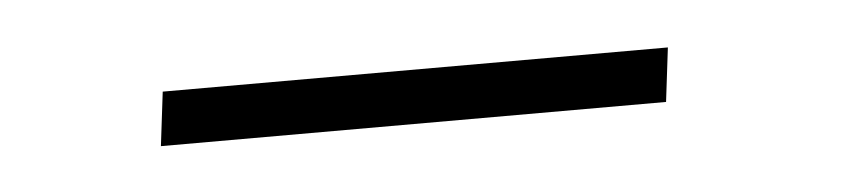

<svg xmlns="http://www.w3.org/2000/svg" viewBox="-22 -310 516 117"><g transform="rotate(-5 236.0 -251.5)"><path d="M387 -268 383 -235H74L78 -268Z"/></g></svg>

Font: Exo 2 ExtraLight
Style: Italic
Weight: 250
Italic angle: -8°
Designer: Natanael Gama
Foundry: Natanael Gama
Version: Version 2.010